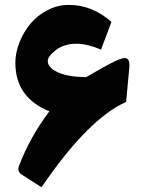

<svg xmlns="http://www.w3.org/2000/svg" viewBox="-20 -766 597 799"><path d="M298.3 -584Q246.6 -584 212.6 -557.6Q178.7 -531.2 178.7 -512.7Q178.7 -483.9 221.9 -464.6Q265.1 -445.3 338.9 -445.3Q419.4 -492.2 455.6 -509.8Q485.8 -524.4 499.5 -524.4Q521.5 -524.4 518.1 -484.9L504.9 -341.8Q347.2 -272 152.8 13.2L70.8 -39.1Q50.8 -51.8 58.6 -74.7Q104.5 -195.3 185.5 -302.7Q43.9 -359.9 43.9 -504.9Q43.9 -546.9 61 -589.8Q78.1 -632.8 106.9 -667.5Q135.7 -702.1 178 -723.9Q220.2 -745.6 266.1 -745.6Q364.3 -745.6 443.8 -674.8L400.4 -559.6Q343.3 -584 298.3 -584Z"/></svg>

Font: Sahel Black FD-WOL
Style: Black-FD-WOL
Weight: 900
Foundry: Saber Rastikerdar (saber.rastikerdar@gmail.com)
Version: Version 2.0.2